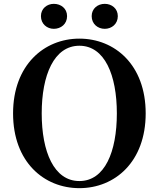

<svg xmlns="http://www.w3.org/2000/svg" viewBox="-20 -960 825 999"><path d="M260 -810C297 -810 329 -835 329 -876C329 -916 297 -940 260 -940C225 -940 193 -916 193 -876C193 -835 225 -810 260 -810ZM525 -810C561 -810 593 -835 593 -876C593 -916 561 -940 525 -940C489 -940 457 -916 457 -876C457 -835 489 -810 525 -810ZM393 19C578 19 738 -118 738 -370C738 -623 577 -759 393 -759C209 -759 48 -621 48 -370C48 -117 209 19 393 19ZM393 -18C261 -18 197 -170 197 -370C197 -569 261 -722 393 -722C525 -722 588 -569 588 -370C588 -170 525 -18 393 -18Z"/></svg>

Font: Noto Serif KR
Style: Bold
Weight: 700
Designer: Ryoko NISHIZUKA 西塚涼子 (kana & ideographs); Frank Grießhammer (Latin, Greek & Cyrillic); Wenlong ZHANG 张文龙 (bopomofo); San
Foundry: Adobe
Version: Version 2.001;hotconv 1.1.0;makeotfexe 2.6.0